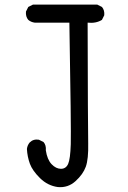

<svg xmlns="http://www.w3.org/2000/svg" viewBox="-20 -795 540 812"><path d="M224.6 -3.9Q181.6 -9.8 149.4 -41.5Q117.2 -73.2 106.4 -102.5Q95.7 -131.8 93.8 -165Q95.7 -180.7 105.5 -192.4Q121.1 -208 144.5 -204.1L164.1 -194.3Q175.8 -180.7 173.8 -159.2Q179.7 -120.1 198.2 -100.6Q216.8 -81.1 237.8 -81.1Q258.8 -81.1 268.1 -101.6Q277.3 -122.1 279.3 -185.1Q281.2 -248 273.4 -699.2H127Q111.3 -701.2 99.6 -710.9Q87.9 -724.6 89.8 -746.1L99.6 -765.6L119.1 -775.4H391.6L411.1 -765.6Q422.9 -752 420.9 -730.5L411.1 -710.9Q385.7 -695.3 350.6 -699.2Q351.6 -256.8 353 -189.5Q354.5 -122.1 342.8 -89.8Q331.1 -57.6 299.3 -28.8Q267.6 0 224.6 -3.9Z"/></svg>

Font: NaikaiFont
Style: Regular-Lite
Weight: 400
Version: Version 1.67